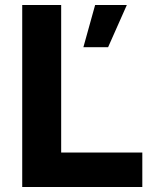

<svg xmlns="http://www.w3.org/2000/svg" viewBox="-20 -749 612 769"><path d="M314 -560 361 -729H488L413 -560ZM69 0V-729H225V-112L202 -138H550V0Z"/></svg>

Font: Mona Sans ExtraLight
Style: Bold
Weight: 700
Version: Version 2.000